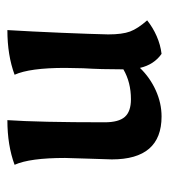

<svg xmlns="http://www.w3.org/2000/svg" viewBox="12 -470 468 533"><g transform="rotate(-90 246.5 -203.0)"><path d="M71 -127 73 -190 75 -257Q75 -355 56 -397Q110 -417 180 -417Q174 -329 174 -147Q174 -108 189 -91Q204 -74 238 -74Q285 -74 321 -95Q321 -158 324 -206L325 -257Q325 -355 306 -397Q360 -417 430 -417Q426 -351 422.5 -267.5Q419 -184 418 -137Q418 -98 426 -76.5Q434 -55 457 -29Q437 -13 413 -2.5Q389 8 364 11Q334 -10 325 -49Q298 -21 262.5 -5Q227 11 190 11Q71 11 71 -127Z"/></g></svg>

Font: Mirza Medium
Style: Regular
Weight: 500
Designer: Arabic design by Kourosh Beigpour, Latin design by Eduardo Tunni, engineering by Lasse Fister
Version: Version 1.0010g